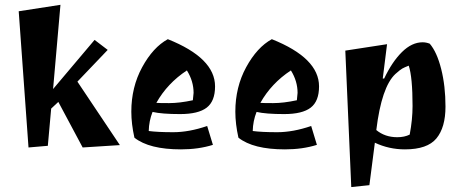

<svg xmlns="http://www.w3.org/2000/svg" viewBox="-20 -592 1910 786"><path d="M420.9 -387.7 296.9 -257.8 470.7 2 318.4 11.7 218.8 -174.8 189.5 -147.5 175.8 4.9 96.7 11.7 56.6 -545.9 227.5 -572.3 197.3 -227.5 367.2 -428.7Z M667 -431.6Q860.4 -354.5 860.4 -238.3Q860.4 -177.7 826.2 -151.4Q792 -125 717.3 -125Q642.6 -125 604.5 -133.8Q589.8 -96.7 588.9 -55.7Q625 -50.8 689.5 -50.8Q753.9 -50.8 828.1 -76.2L851.6 1Q793 19.5 720.7 19.5Q590.8 19.5 530.3 -28.3Q517.6 -85 517.6 -134.8Q517.6 -235.4 562 -316.9Q606.4 -398.4 667 -431.6ZM620.1 -170.9Q629.9 -169.9 672.4 -169.9Q714.8 -169.9 769.5 -181.6Q771.5 -196.3 772.5 -211.9Q772.5 -259.8 745.1 -303.7Q665 -251 620.1 -170.9Z M1092.8 -431.6Q1286.1 -354.5 1286.1 -238.3Q1286.1 -177.7 1252 -151.4Q1217.8 -125 1143.1 -125Q1068.4 -125 1030.3 -133.8Q1015.6 -96.7 1014.6 -55.7Q1050.8 -50.8 1115.2 -50.8Q1179.7 -50.8 1253.9 -76.2L1277.3 1Q1218.8 19.5 1146.5 19.5Q1016.6 19.5 956.1 -28.3Q943.4 -85 943.4 -134.8Q943.4 -235.4 987.8 -316.9Q1032.2 -398.4 1092.8 -431.6ZM1045.9 -170.9Q1055.7 -169.9 1098.1 -169.9Q1140.6 -169.9 1195.3 -181.6Q1197.3 -196.3 1198.2 -211.9Q1198.2 -259.8 1170.9 -303.7Q1090.8 -251 1045.9 -170.9Z M1710 -418.9Q1724.6 -418.9 1739.3 -413.1Q1768.6 -378.9 1786.1 -309.6Q1803.7 -240.2 1803.7 -155.3Q1803.7 -70.3 1766.6 -25.4Q1729.5 19.5 1637.7 19.5Q1572.3 19.5 1514.6 -7.8L1492.2 166L1418 173.8L1393.6 -384.8L1564.5 -411.1L1546.9 -270.5H1552.7Q1585 -338.9 1625.5 -378.9Q1666 -418.9 1710 -418.9ZM1606.4 -30.3Q1635.7 -30.3 1657.2 -41Q1668.9 -102.5 1668.9 -158.2Q1668.9 -276.4 1653.3 -323.2Q1635.7 -316.4 1627 -311.5Q1618.2 -306.6 1598.6 -289.1Q1542 -236.3 1520.5 -59.6Q1555.7 -30.3 1606.4 -30.3Z"/></svg>

Font: Ravi Prakash
Style: Regular
Weight: 400
Designer: Appaji Ambarisha Darbha
Version: Version 1.0.4; ttfautohint (v1.2.42-39fb)